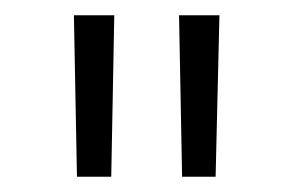

<svg xmlns="http://www.w3.org/2000/svg" viewBox="-20 -710 384 252"><path d="M126 -478H81L77 -690H130ZM263 -478H219L215 -690H268Z"/></svg>

Font: Exo 2.0 Light
Style: Regular
Weight: 300
Designer: Natanael Gama
Version: Version 1.001;PS 001.001;hotconv 1.0.70;makeotf.lib2.5.58329